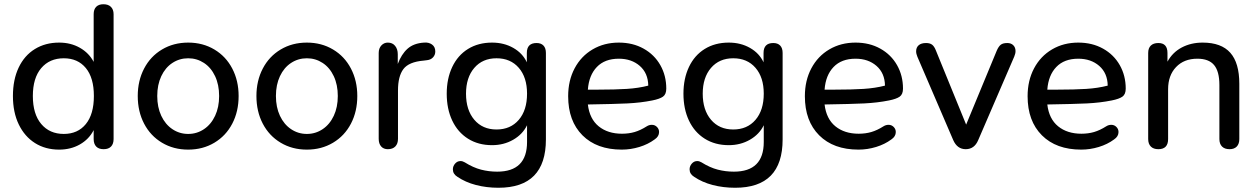

<svg xmlns="http://www.w3.org/2000/svg" viewBox="-20 -697 5938 906"><path d="M41 -244Q41 -321 68 -378Q95 -435 144.5 -465.5Q194 -496 259 -496Q314 -496 357 -471.5Q400 -447 422 -405V-630Q422 -653 434 -665Q446 -677 468 -677Q491 -677 503.5 -664.5Q516 -652 516 -630V-41Q516 -18 504 -5.5Q492 7 469 7Q446 7 434 -5.5Q422 -18 422 -41V-83Q400 -40 357 -15.5Q314 9 259 9Q194 9 145 -22Q96 -53 68.5 -110Q41 -167 41 -244ZM423 -244Q423 -330 385 -376Q347 -422 281 -422Q214 -422 174.5 -375.5Q135 -329 135 -244Q135 -159 174.5 -112Q214 -65 281 -65Q347 -65 385 -111.5Q423 -158 423 -244Z M630 -244Q630 -316 660 -373.5Q690 -431 744.5 -463.5Q799 -496 868 -496Q937 -496 991.5 -463.5Q1046 -431 1076 -373.5Q1106 -316 1106 -244Q1106 -171 1076 -113.5Q1046 -56 991.5 -23.5Q937 9 868 9Q799 9 744.5 -23.5Q690 -56 660 -113.5Q630 -171 630 -244ZM1014 -244Q1014 -297 995 -337.5Q976 -378 942.5 -400Q909 -422 868 -422Q827 -422 793.5 -400Q760 -378 741 -337.5Q722 -297 722 -244Q722 -191 741 -150.5Q760 -110 793.5 -87.5Q827 -65 868 -65Q909 -65 942.5 -87.5Q976 -110 995 -150.5Q1014 -191 1014 -244Z M1190 -244Q1190 -316 1220 -373.5Q1250 -431 1304.5 -463.5Q1359 -496 1428 -496Q1497 -496 1551.5 -463.5Q1606 -431 1636 -373.5Q1666 -316 1666 -244Q1666 -171 1636 -113.5Q1606 -56 1551.5 -23.5Q1497 9 1428 9Q1359 9 1304.5 -23.5Q1250 -56 1220 -113.5Q1190 -171 1190 -244ZM1574 -244Q1574 -297 1555 -337.5Q1536 -378 1502.5 -400Q1469 -422 1428 -422Q1387 -422 1353.5 -400Q1320 -378 1301 -337.5Q1282 -297 1282 -244Q1282 -191 1301 -150.5Q1320 -110 1353.5 -87.5Q1387 -65 1428 -65Q1469 -65 1502.5 -87.5Q1536 -110 1555 -150.5Q1574 -191 1574 -244Z M1767 -42V-447Q1767 -469 1779.5 -482.5Q1792 -496 1810 -496Q1832 -496 1844.5 -480.5Q1857 -465 1857 -441V-395Q1874 -441 1903 -467Q1932 -493 1981 -496Q2003 -498 2018.5 -487Q2034 -476 2034 -454Q2034 -438 2023.5 -426.5Q2013 -415 1995 -413L1979 -411Q1909 -405 1883.5 -371Q1858 -337 1858 -270V-42Q1858 -19 1845.5 -6Q1833 7 1810 7Q1790 7 1778.5 -6Q1767 -19 1767 -42Z M2138 137Q2117 124 2117 102Q2117 87 2127.5 75Q2138 63 2153 63Q2163 63 2173 69Q2213 94 2250 103.5Q2287 113 2326 113Q2467 113 2467 -27V-106Q2446 -63 2401.5 -37.5Q2357 -12 2302 -12Q2237 -12 2188.5 -42.5Q2140 -73 2114 -128Q2088 -183 2088 -255Q2088 -326 2114 -381Q2140 -436 2188.5 -466Q2237 -496 2302 -496Q2358 -496 2402 -471Q2446 -446 2466 -403V-447Q2466 -494 2512 -494Q2533 -494 2544.5 -482Q2556 -470 2556 -447V-39Q2556 189 2332 189Q2276 189 2226 176Q2176 163 2138 137ZM2467 -255Q2467 -332 2428 -377Q2389 -422 2323 -422Q2257 -422 2218 -376.5Q2179 -331 2179 -255Q2179 -178 2218 -132Q2257 -86 2323 -86Q2389 -86 2428 -131.5Q2467 -177 2467 -255Z M2661 -243Q2661 -317 2691.5 -374.5Q2722 -432 2776.5 -464Q2831 -496 2900 -496Q2966 -496 3017 -467.5Q3068 -439 3096 -389.5Q3124 -340 3124 -279Q3124 -252 3108.5 -241Q3093 -230 3058 -223Q3003 -212 2941 -209Q2879 -206 2754 -204Q2762 -136 2805 -101Q2848 -66 2915 -66Q2947 -66 2974.5 -74Q3002 -82 3032 -101Q3043 -108 3056 -108Q3070 -108 3080 -98Q3090 -88 3090 -74Q3090 -53 3069 -39Q3038 -16 2997 -3.5Q2956 9 2914 9Q2796 9 2728.5 -58.5Q2661 -126 2661 -243ZM2802 -274Q2882 -274 2937.5 -277.5Q2993 -281 3039 -293Q3038 -352 2999 -386Q2960 -420 2900 -420Q2834 -420 2796.5 -381Q2759 -342 2754 -274Z M3255 137Q3234 124 3234 102Q3234 87 3244.5 75Q3255 63 3270 63Q3280 63 3290 69Q3330 94 3367 103.5Q3404 113 3443 113Q3584 113 3584 -27V-106Q3563 -63 3518.5 -37.5Q3474 -12 3419 -12Q3354 -12 3305.5 -42.5Q3257 -73 3231 -128Q3205 -183 3205 -255Q3205 -326 3231 -381Q3257 -436 3305.5 -466Q3354 -496 3419 -496Q3475 -496 3519 -471Q3563 -446 3583 -403V-447Q3583 -494 3629 -494Q3650 -494 3661.5 -482Q3673 -470 3673 -447V-39Q3673 189 3449 189Q3393 189 3343 176Q3293 163 3255 137ZM3584 -255Q3584 -332 3545 -377Q3506 -422 3440 -422Q3374 -422 3335 -376.5Q3296 -331 3296 -255Q3296 -178 3335 -132Q3374 -86 3440 -86Q3506 -86 3545 -131.5Q3584 -177 3584 -255Z M3778 -243Q3778 -317 3808.5 -374.5Q3839 -432 3893.5 -464Q3948 -496 4017 -496Q4083 -496 4134 -467.5Q4185 -439 4213 -389.5Q4241 -340 4241 -279Q4241 -252 4225.5 -241Q4210 -230 4175 -223Q4120 -212 4058 -209Q3996 -206 3871 -204Q3879 -136 3922 -101Q3965 -66 4032 -66Q4064 -66 4091.5 -74Q4119 -82 4149 -101Q4160 -108 4173 -108Q4187 -108 4197 -98Q4207 -88 4207 -74Q4207 -53 4186 -39Q4155 -16 4114 -3.5Q4073 9 4031 9Q3913 9 3845.5 -58.5Q3778 -126 3778 -243ZM3919 -274Q3999 -274 4054.5 -277.5Q4110 -281 4156 -293Q4155 -352 4116 -386Q4077 -420 4017 -420Q3951 -420 3913.5 -381Q3876 -342 3871 -274Z M4478 -36 4309 -429Q4303 -443 4303 -455Q4303 -473 4315 -483.5Q4327 -494 4350 -494Q4368 -494 4378.5 -486Q4389 -478 4397 -457L4539 -109L4683 -457Q4692 -478 4702.5 -486Q4713 -494 4733 -494Q4751 -494 4761.5 -483.5Q4772 -473 4772 -456Q4772 -444 4766 -430L4596 -36Q4578 7 4537 7Q4497 7 4478 -36Z M4829 -243Q4829 -317 4859.5 -374.5Q4890 -432 4944.5 -464Q4999 -496 5068 -496Q5134 -496 5185 -467.5Q5236 -439 5264 -389.5Q5292 -340 5292 -279Q5292 -252 5276.5 -241Q5261 -230 5226 -223Q5171 -212 5109 -209Q5047 -206 4922 -204Q4930 -136 4973 -101Q5016 -66 5083 -66Q5115 -66 5142.5 -74Q5170 -82 5200 -101Q5211 -108 5224 -108Q5238 -108 5248 -98Q5258 -88 5258 -74Q5258 -53 5237 -39Q5206 -16 5165 -3.5Q5124 9 5082 9Q4964 9 4896.5 -58.5Q4829 -126 4829 -243ZM4970 -274Q5050 -274 5105.5 -277.5Q5161 -281 5207 -293Q5206 -352 5167 -386Q5128 -420 5068 -420Q5002 -420 4964.5 -381Q4927 -342 4922 -274Z M5398 -41V-447Q5398 -470 5410.5 -482Q5423 -494 5446 -494Q5489 -494 5489 -447V-406Q5513 -450 5556.5 -473Q5600 -496 5655 -496Q5743 -496 5785.5 -448Q5828 -400 5828 -302V-41Q5828 -18 5816 -5.5Q5804 7 5782 7Q5759 7 5746.5 -5.5Q5734 -18 5734 -41V-296Q5734 -360 5709 -390Q5684 -420 5630 -420Q5567 -420 5529.5 -380.5Q5492 -341 5492 -276V-41Q5492 7 5446 7Q5423 7 5410.5 -5.5Q5398 -18 5398 -41Z"/></svg>

Font: SN Pro
Style: Regular
Weight: 400
Designer: Tobias Whetton
Foundry: Supernotes
Version: Version 1.003